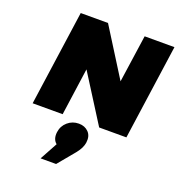

<svg xmlns="http://www.w3.org/2000/svg" viewBox="-177 -846 1234 1330"><g transform="rotate(20 440.0 -180.5)"><path d="M89.8 0 189 -701.2H390.1L609.9 -351.1L660.2 -701.2H879.9L780.8 0H580.1L359.9 -348.1L311 0ZM272 339.8 342.8 210Q310.1 183.1 316.9 129.9Q323.2 83 357.9 53Q392.6 22.9 439.9 22.9Q484.4 22.9 511.7 51.3Q539.1 79.6 532.2 128.9Q527.3 167.5 492.2 211.9L386.2 339.8Z"/></g></svg>

Font: Trueno UltraBlack
Style: Italic
Weight: 950
Designer: Julieta Ulanovsky
Foundry: Julieta Ulanovsky
Version: Version 3.001b | FøM Fix